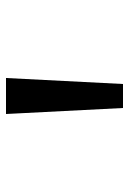

<svg xmlns="http://www.w3.org/2000/svg" viewBox="85 -973 430 640"><g transform="rotate(-90 300.0 -653.0)"><path d="M240 -848H360L340 -458H260Z"/></g></svg>

Font: Martian Mono Condensed
Style: Regular
Weight: 400
Width: 3
Designer: Roman Shamin
Foundry: Evil Martians
Version: Version 1.000